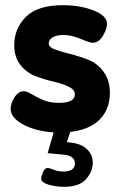

<svg xmlns="http://www.w3.org/2000/svg" viewBox="-20 -502 469 741"><path d="M207 -105Q269 -105 269 -138Q269 -156 245 -167.5Q221 -179 186.5 -187Q152 -195 117.5 -208Q83 -221 59 -251Q35 -281 35 -328Q35 -392 80 -437Q125 -482 223 -482Q290 -482 341.5 -461.5Q393 -441 393 -410Q393 -390 377 -363.5Q361 -337 337 -337Q327 -337 291 -352Q255 -367 225 -367Q197 -367 182.5 -357.5Q168 -348 168 -335Q168 -320 192.5 -311Q217 -302 251.5 -293.5Q286 -285 320.5 -271.5Q355 -258 379.5 -225.5Q404 -193 404 -144Q404 -80 364.5 -40.5Q325 -1 251 7L238 47Q287 49 312.5 71Q338 93 338 126Q338 160 312 189.5Q286 219 227 219Q195 219 167 210.5Q139 202 139 188Q139 178 146 162Q153 146 165 146Q169 146 187 153Q205 160 223 160Q269 160 269 129Q269 99 226 95L164 89L187 9Q116 4 68.5 -22Q21 -48 21 -82Q21 -103 36 -126.5Q51 -150 72 -150Q84 -150 101.5 -139Q119 -128 145.5 -116.5Q172 -105 207 -105Z"/></svg>

Font: Dosis
Style: ExtraBold
Weight: 800
Designer: EdgarTolentino, PabloImpallari, IginoMarini
Foundry: EdgarTolentino, PabloImpallari, IginoMarini
Version: Version 1.007